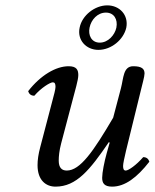

<svg xmlns="http://www.w3.org/2000/svg" viewBox="-20 -686 577 716"><path d="M506 -352C510 -370 519 -400 519 -412C519 -429 509 -439 477 -439C439 -439 441 -395 431 -357L402 -247C328 -121 279 -50 229 -50C211 -50 199 -60 199 -87C199 -103 201 -124 208 -151L251 -314C259 -346 272 -387 272 -406C272 -425 266 -439 236 -439C188 -439 131 -405 85 -346C88 -337 94 -329 108 -329C134 -359 167 -379 177 -379C184 -379 187 -374 187 -362C187 -353 181 -331 174 -305L130 -137C123 -111 120 -89 120 -70C120 -13 152 10 187 10C265 10 315 -52 386 -156L389 -154L378 -115C369 -83 361 -42 361 -23C361 -4 368 10 398 10C446 10 491 -24 537 -83C534 -92 528 -100 514 -100C488 -70 459 -50 449 -50C442 -50 439 -55 439 -67C439 -76 444 -98 450 -124ZM277 -583C267 -537 301 -500 347 -500C395 -500 441 -538 451 -583C460 -630 426 -666 380 -666C334 -666 286 -629 277 -583ZM375 -639C405 -639 420 -614 414 -583C408 -555 383 -527 352 -527C321 -527 308 -555 314 -583C320 -613 344 -639 375 -639Z"/></svg>

Font: Libertinus Serif
Style: Italic
Weight: 400
Italic angle: -12°
Designer: Philipp H. Poll, Khaled Hosny
Foundry: Caleb Maclennan
Version: Version 7.050;RELEASE